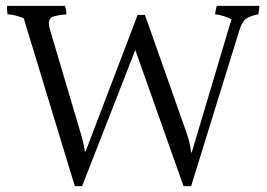

<svg xmlns="http://www.w3.org/2000/svg" viewBox="-20 -680 913 657"><path d="M6 -631Q4 -644 4 -650.5Q4 -657 4 -660H202Q207 -648 207 -631Q164 -627 155.5 -619.5Q147 -612 147 -602.5Q147 -593 150 -582L255 -228Q266 -193 270 -162H273L451 -629H476L621 -218Q631 -187 634 -158H636L772 -614Q745 -628 716 -631Q718 -648 722 -660H867Q868 -652 864 -631Q834 -625 821 -615Q808 -605 799 -576L634 -43H608L443 -509L261 -43H236L61 -618Q29 -630 6 -631Z"/></svg>

Font: Halant
Style: Regular
Weight: 400
Designer: Hitesh Malaviya (Devanagari), Satya Rajpurohit (Latin)
Foundry: Indian Type Foundry
Version: Version 1.100;PS 1.0;hotconv 1.0.78;makeotf.lib2.5.61930; tt